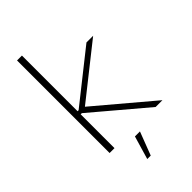

<svg xmlns="http://www.w3.org/2000/svg" viewBox="-266 -803 1056 1056"><g transform="rotate(-45 261.5 -275.0)"><path d="M93 0H131V-263H140L451 0H504L177 -276L485 -520H433L139 -287H131V-720H93ZM216 170H243L295 34H256Z"/></g></svg>

Font: Fixel Display ExtraLight
Style: Regular
Weight: 200
Designer: AlfaBravo + MacPaw
Foundry: Kyrylo Tkachov, Marchela Mozhyna, Serhii Makarenko, Maria Weinstein, Zakhar Kryvoshyya
Version: Version 1.211